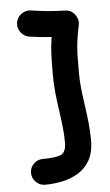

<svg xmlns="http://www.w3.org/2000/svg" viewBox="-53 -748 466 817"><g transform="rotate(-5 179.5 -339.5)"><path d="M47.4 -664.6Q51.3 -687.5 70.1 -700.9Q88.9 -714.4 111.3 -710.9Q144.5 -705.6 181.2 -702.1Q217.8 -698.7 254.9 -697.8Q282.2 -697.3 297.9 -675.3Q313.5 -653.3 308.1 -630.4Q299.8 -592.3 296.1 -563.7Q292.5 -535.2 291.7 -504.4Q291 -473.6 291 -427.2Q291 -394.5 294.7 -360.8Q298.3 -327.1 303.7 -291Q309.1 -254.4 313.2 -216.1Q317.4 -177.7 317.4 -139.2Q317.4 -85.9 297.9 -52.2Q278.3 -18.6 246.6 0Q214.8 18.6 178 25.9Q141.1 33.2 106 33.2Q83.5 33.2 67.1 16.8Q50.8 0.5 50.8 -22Q50.8 -44.9 67.1 -61Q83.5 -77.1 106 -77.1Q166.5 -77.1 186.3 -88.4Q206.1 -99.6 206.1 -139.2Q206.1 -170.9 202.4 -204.8Q198.7 -238.8 193.4 -274.4Q188 -311.5 183.8 -349.9Q179.7 -388.2 179.7 -427.2Q179.7 -477.5 180.9 -513.4Q182.1 -549.3 188.5 -590.8Q138.2 -593.8 93.8 -600.6Q71.3 -604.5 57.6 -623.3Q43.9 -642.1 47.4 -664.6Z"/></g></svg>

Font: Mikhak SemiBold
Style: Regular
Weight: 600
Designer: Amin Abedi
Version: Version 3.3